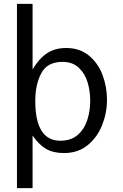

<svg xmlns="http://www.w3.org/2000/svg" viewBox="-20 -789 640 996"><path d="M68 -769H149V-429Q181.5 -484 222.8 -512Q264 -540 323 -540Q393.5 -540 441.2 -500.8Q489 -461.5 512 -399.8Q535 -338 535 -271Q535 -204 510 -140.5Q485 -77 434.8 -36Q384.5 5 312 5Q256 5 218.8 -16.8Q181.5 -38.5 149 -86V187H68ZM448 -266Q448 -315 434.8 -360.8Q421.5 -406.5 389.2 -437.2Q357 -468 304 -468Q225 -468 194 -409Q163 -350 163 -266Q163 -59 293 -59Q349 -59 383.5 -89.5Q418 -120 433 -167Q448 -214 448 -266Z"/></svg>

Font: JuliaMono Light
Style: Regular
Weight: 300
Monospace: yes
Designer: cormullion
Foundry: corm
Version: Version 0.054; ttfautohint (v1.8.4)